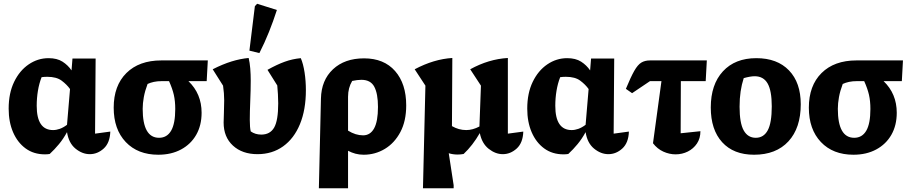

<svg xmlns="http://www.w3.org/2000/svg" viewBox="-20 -810 4837 1020"><path d="M244 8Q232 10 219 10Q159 10 116 -21.5Q73 -53 49.5 -107.5Q26 -162 26 -233Q26 -315 55 -375Q84 -435 132.5 -468Q181 -501 238 -501Q283 -501 312 -482.5Q341 -464 360 -436L365 -499H488L485 -100L566 -111Q564 -51 531 -21Q498 9 457 9Q417 9 381 -20.5Q345 -50 336 -108Q317 -73 293.5 -44.5Q270 -16 244 8ZM175 -248Q175 -119 262 -119Q279 -119 297.5 -125.5Q316 -132 336 -147L352 -337Q335 -361 307.5 -381.5Q280 -402 231 -402Q215 -402 201 -400Q188 -367 181.5 -328Q175 -289 175 -248Z M1051 -211Q1051 -144 1022.5 -94Q994 -44 942 -16Q890 12 821 12Q712 12 648 -55.5Q584 -123 584 -238Q584 -355 651.5 -422Q719 -489 837 -489H1084L1078 -379H981Q1051 -312 1051 -211ZM840 -379Q816 -379 797.5 -375Q779 -371 764 -364Q750 -327 744 -294Q738 -261 738 -232Q738 -78 825 -78Q867 -78 889 -115.5Q911 -153 911 -231Q911 -273 903.5 -306Q896 -339 878 -379Z M1348 9Q1267 9 1217.5 -36.5Q1168 -82 1168 -159Q1168 -175 1169.5 -210Q1171 -245 1171 -277Q1171 -314 1165 -355L1110 -442Q1163 -469 1210 -483.5Q1257 -498 1301 -502Q1307 -477 1309.5 -446Q1312 -415 1312 -382Q1312 -332 1309.5 -274Q1307 -216 1307 -173Q1307 -132 1312 -112Q1336 -95 1368 -95Q1415 -95 1436.5 -132.5Q1458 -170 1458 -261Q1458 -285 1456.5 -309.5Q1455 -334 1453 -356L1401 -439Q1451 -467 1492.5 -482Q1534 -497 1578 -501Q1591 -471 1598 -425.5Q1605 -380 1605 -331Q1605 -227 1573.5 -150.5Q1542 -74 1484 -32.5Q1426 9 1348 9ZM1358 -528 1305 -541 1334 -777 1346 -790 1451 -757Q1432 -698 1409 -640.5Q1386 -583 1358 -528Z M1674 190 1685 -286Q1687 -384 1749 -442Q1811 -500 1914 -500Q2020 -500 2079 -432.5Q2138 -365 2138 -250Q2138 -167 2107 -108.5Q2076 -50 2024.5 -19Q1973 12 1912 12Q1889 12 1868.5 6.5Q1848 1 1829 -9V190ZM1829 -296V-116Q1869 -91 1909 -91Q1947 -91 1967.5 -128Q1988 -165 1988 -242Q1988 -312 1968.5 -349Q1949 -386 1900 -386Q1879 -386 1851 -380Q1829 -343 1829 -296Z M2227 190 2240 -355 2183 -442Q2285 -496 2383 -502L2381 -140Q2417 -119 2457 -119Q2491 -119 2527 -138L2535 -355L2478 -442Q2576 -496 2678 -502V-100L2760 -111Q2758 -51 2725 -21Q2692 9 2651 9Q2612 9 2576 -19.5Q2540 -48 2529 -103Q2491 -37 2443 8Q2427 11 2411 11Q2386 11 2364 4L2390 174V190Z M2999 8Q2987 10 2974 10Q2914 10 2871 -21.5Q2828 -53 2804.5 -107.5Q2781 -162 2781 -233Q2781 -315 2810 -375Q2839 -435 2887.5 -468Q2936 -501 2993 -501Q3038 -501 3067 -482.5Q3096 -464 3115 -436L3120 -499H3243L3240 -100L3321 -111Q3319 -51 3286 -21Q3253 9 3212 9Q3172 9 3136 -20.5Q3100 -50 3091 -108Q3072 -73 3048.5 -44.5Q3025 -16 2999 8ZM2930 -248Q2930 -119 3017 -119Q3034 -119 3052.5 -125.5Q3071 -132 3091 -147L3107 -337Q3090 -361 3062.5 -381.5Q3035 -402 2986 -402Q2970 -402 2956 -400Q2943 -367 2936.5 -328Q2930 -289 2930 -248Z M3338 -315 3305 -338Q3331 -401 3349.5 -433.5Q3368 -466 3387 -477.5Q3406 -489 3433 -489H3735L3729 -379H3597L3596 -102L3701 -113Q3701 -75 3682.5 -47.5Q3664 -20 3634 -5Q3604 10 3569 10Q3536 10 3504 -4.5Q3472 -19 3449 -49L3494 -379H3433Z M3986 12Q3877 12 3816.5 -54.5Q3756 -121 3756 -239Q3756 -361 3820.5 -431Q3885 -501 3998 -501Q4109 -501 4171.5 -436Q4234 -371 4234 -256Q4234 -130 4168.5 -59Q4103 12 3986 12ZM3995 -78Q4037 -78 4058.5 -117.5Q4080 -157 4080 -245Q4080 -328 4058 -366.5Q4036 -405 3989 -405Q3967 -405 3931 -395Q3920 -361 3914.5 -324Q3909 -287 3909 -243Q3909 -156 3931 -117Q3953 -78 3995 -78Z M4744 -211Q4744 -144 4715.5 -94Q4687 -44 4635 -16Q4583 12 4514 12Q4405 12 4341 -55.5Q4277 -123 4277 -238Q4277 -355 4344.5 -422Q4412 -489 4530 -489H4777L4771 -379H4674Q4744 -312 4744 -211ZM4533 -379Q4509 -379 4490.5 -375Q4472 -371 4457 -364Q4443 -327 4437 -294Q4431 -261 4431 -232Q4431 -78 4518 -78Q4560 -78 4582 -115.5Q4604 -153 4604 -231Q4604 -273 4596.5 -306Q4589 -339 4571 -379Z"/></svg>

Font: Piazzolla
Style: Bold
Weight: 700
Designer: Juan Pablo del Peral
Foundry: Huerta Tipografica
Version: Version 1.330